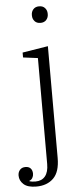

<svg xmlns="http://www.w3.org/2000/svg" viewBox="-96 -770 441 1015"><g transform="rotate(-5 124.0 -262.0)"><path d="M55 212Q9 212 -12.5 192.5Q-34 173 -34 146Q-34 128 -23.5 116Q-13 104 6 104Q24 104 33.5 114.5Q43 125 43 143Q43 155 37 165Q31 175 21 178V181Q33 185 53 185Q86 185 104 163Q122 141 122 98V-464L44 -474V-500L180 -522V71Q180 145 146 178.5Q112 212 55 212ZM152 -648Q132 -648 121 -660.5Q110 -673 110 -690V-694Q110 -711 121 -723.5Q132 -736 152 -736Q172 -736 183 -723.5Q194 -711 194 -694V-690Q194 -673 183 -660.5Q172 -648 152 -648Z"/></g></svg>

Font: IBM Plex Serif Light
Style: Regular
Weight: 300
Designer: Mike Abbink, Paul van der Laan, Pieter van Rosmalen
Foundry: Bold Monday
Version: Version 3.001